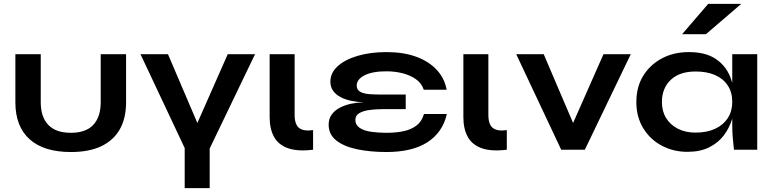

<svg xmlns="http://www.w3.org/2000/svg" viewBox="-20 -779 4018 999"><path d="M636 -497H504V-247Q504 -171 465.5 -129.5Q427 -88 349 -88Q270 -88 231 -129.5Q192 -171 192 -247V-497H60V-247Q60 -121 134 -54.5Q208 12 349 12Q443 12 506.5 -18Q570 -48 603 -105.5Q636 -163 636 -247Z M941 -77H1071V200H941ZM1030 -85H983L1165 -497H1307L1068 0H945L711 -497H854Z M1609 0Q1528 10 1478 -8Q1428 -26 1405.5 -67.5Q1383 -109 1383 -169V-497H1513V-182Q1513 -131 1536.5 -113Q1560 -95 1609 -102Z M1991 12Q1908 12 1839.5 -2Q1771 -16 1730.5 -47.5Q1690 -79 1690 -130Q1690 -161 1705.5 -182.5Q1721 -204 1747 -218Q1773 -232 1805.5 -239Q1838 -246 1872 -247Q1838 -248 1807 -254.5Q1776 -261 1751.5 -274Q1727 -287 1713 -307Q1699 -327 1699 -354Q1699 -400 1737 -434.5Q1775 -469 1841 -488.5Q1907 -508 1991 -508Q2079 -508 2145 -484Q2211 -460 2252 -416Q2293 -372 2304 -312H2185Q2174 -346 2144 -367Q2114 -388 2074 -398Q2034 -408 1991 -408Q1917 -408 1876.5 -387Q1836 -366 1836 -334Q1836 -311 1855 -301Q1874 -291 1904 -289Q1934 -287 1968 -287H2091V-211H1968Q1933 -211 1901 -206.5Q1869 -202 1849 -190Q1829 -178 1829 -155Q1829 -129 1851 -114Q1873 -99 1910 -93.5Q1947 -88 1991 -88Q2038 -88 2078 -96Q2118 -104 2146.5 -125.5Q2175 -147 2186 -186H2305Q2294 -137 2268 -100Q2242 -63 2202.5 -38Q2163 -13 2110 -0.5Q2057 12 1991 12Z M2617 0Q2536 10 2486 -8Q2436 -26 2413.5 -67.5Q2391 -109 2391 -169V-497H2521V-182Q2521 -131 2544.5 -113Q2568 -95 2617 -102Z M2985 -85H2938L3120 -497H3262L3023 0H2900L2666 -497H2809Z M3557 11Q3483 11 3422.5 -21.5Q3362 -54 3326.5 -112.5Q3291 -171 3291 -248Q3291 -327 3327 -385Q3363 -443 3424.5 -475.5Q3486 -508 3564 -508Q3650 -508 3702.5 -473.5Q3755 -439 3779 -380Q3803 -321 3803 -248Q3803 -204 3789 -158.5Q3775 -113 3746 -74.5Q3717 -36 3670 -12.5Q3623 11 3557 11ZM3599 -89Q3658 -89 3701 -109Q3744 -129 3767 -165Q3790 -201 3790 -248Q3790 -299 3766.5 -334.5Q3743 -370 3700.5 -388.5Q3658 -407 3599 -407Q3516 -407 3470 -363.5Q3424 -320 3424 -248Q3424 -200 3446 -164.5Q3468 -129 3507.5 -109Q3547 -89 3599 -89ZM3790 -497H3920V0H3799Q3799 -3 3796.5 -22.5Q3794 -42 3792 -70.5Q3790 -99 3790 -128ZM3529 -601 3665 -759H3837L3653 -601Z"/></svg>

Font: Syne
Style: Bold
Weight: 700
Designer: Lucas Descroix
Foundry: Bonjour Monde
Version: Version 2.200